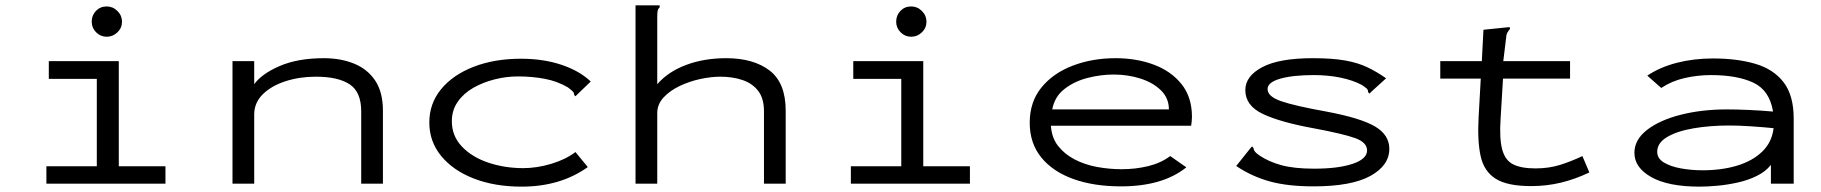

<svg xmlns="http://www.w3.org/2000/svg" viewBox="-20 -685 6790 716"><path d="M153 0V-65H341V-391H162V-457H423V-65H597V0ZM378 -548Q355 -548 338.5 -564.5Q322 -581 322 -604Q322 -628 338 -644.5Q354 -661 378 -661Q401 -661 418 -644Q435 -627 435 -604Q435 -581 418 -564.5Q401 -548 378 -548Z M847 0V-457H928V-371Q956 -410 1023.5 -439Q1091 -468 1188 -468Q1251 -468 1301 -447.5Q1351 -427 1379.5 -384Q1408 -341 1408 -272V0H1327V-270Q1327 -342 1284 -370.5Q1241 -399 1158 -399Q1097 -399 1044.5 -382Q992 -365 960 -333.5Q928 -302 928 -258V0Z M1925 11Q1825 11 1747.5 -19Q1670 -49 1625.5 -103Q1581 -157 1581 -228Q1581 -299 1625 -352.5Q1669 -406 1746.5 -436Q1824 -466 1923 -466Q2006 -466 2073.5 -443.5Q2141 -421 2183 -381L2133 -333L2126 -326L2121 -331Q2121 -339 2116 -344Q2111 -349 2098 -359Q2059 -382 2012 -391Q1965 -400 1911 -400Q1868 -400 1824.5 -389Q1781 -378 1745 -357.5Q1709 -337 1687 -305.5Q1665 -274 1665 -233Q1665 -178 1702.5 -138.5Q1740 -99 1801 -78.5Q1862 -58 1931 -58Q1982 -58 2035.5 -74Q2089 -90 2126 -118L2172 -62Q2070 11 1925 11Z M2350 -665H2440V-658Q2434 -652 2432.5 -645Q2431 -638 2431 -621V-371Q2472 -418 2539 -443Q2606 -468 2688 -468Q2790 -468 2850 -422Q2910 -376 2910 -272V0H2829V-270Q2829 -318 2807.5 -346Q2786 -374 2749 -386.5Q2712 -399 2666 -399Q2632 -399 2592 -390.5Q2552 -382 2515 -364.5Q2478 -347 2454.5 -321.5Q2431 -296 2431 -263V0H2350Z M3153 0V-65H3341V-391H3162V-457H3423V-65H3597V0ZM3378 -548Q3355 -548 3338.5 -564.5Q3322 -581 3322 -604Q3322 -628 3338 -644.5Q3354 -661 3378 -661Q3401 -661 3418 -644Q3435 -627 3435 -604Q3435 -581 3418 -564.5Q3401 -548 3378 -548Z M4160 10Q4059 10 3982.5 -17.5Q3906 -45 3863 -98Q3820 -151 3820 -227Q3820 -305 3863.5 -358.5Q3907 -412 3980 -440Q4053 -468 4140 -468Q4218 -468 4282.5 -444Q4347 -420 4386 -371.5Q4425 -323 4425 -249Q4425 -240 4424 -232Q4423 -224 4422 -216H3899Q3902 -171 3926 -140.5Q3950 -110 3987.5 -90.5Q4025 -71 4070.5 -62.5Q4116 -54 4163 -54Q4215 -54 4262 -65.5Q4309 -77 4344 -103L4404 -61Q4316 10 4160 10ZM3904 -277H4339Q4339 -319 4309.5 -348Q4280 -377 4233 -392Q4186 -407 4133 -407Q4085 -407 4036 -394.5Q3987 -382 3950 -353.5Q3913 -325 3904 -277Z M4878 10Q4782 10 4715 -8.5Q4648 -27 4590 -66L4642 -131L4649 -139L4654 -134Q4655 -126 4659.5 -120Q4664 -114 4677 -105Q4711 -82 4758.5 -69Q4806 -56 4881 -56Q4970 -56 5024 -74Q5078 -92 5078 -124Q5078 -154 5033.5 -170Q4989 -186 4882 -206Q4755 -229 4689.5 -260Q4624 -291 4624 -349Q4624 -401 4687 -434.5Q4750 -468 4876 -468Q4948 -468 4996 -459.5Q5044 -451 5079.5 -434Q5115 -417 5149 -393L5094 -343L5087 -336L5082 -341Q5082 -350 5077 -354.5Q5072 -359 5059 -368Q5025 -386 4979 -395.5Q4933 -405 4879 -405Q4801 -405 4754 -391.5Q4707 -378 4707 -353Q4707 -325 4758 -307.5Q4809 -290 4926 -269Q5054 -245 5107.5 -213.5Q5161 -182 5161 -130Q5161 -68 5090.5 -29Q5020 10 4878 10Z M5690 9Q5601 9 5557.5 -18.5Q5514 -46 5501.5 -103Q5489 -160 5494 -248L5502 -392H5351V-457H5506L5512 -574L5600 -583L5610 -584L5611 -577Q5605 -570 5601 -563Q5597 -556 5596 -539L5586 -457H5835V-392H5585L5576 -243Q5571 -168 5582 -127.5Q5593 -87 5623 -72Q5653 -57 5706 -57Q5756 -57 5797.5 -70Q5839 -83 5881 -103L5907 -42Q5855 -17 5801.5 -4Q5748 9 5690 9Z M6318 11Q6201 11 6138 -24.5Q6075 -60 6075 -115Q6075 -164 6122 -200.5Q6169 -237 6247.5 -257Q6326 -277 6420 -277Q6455 -277 6501 -275Q6547 -273 6592 -269Q6579 -348 6519 -376.5Q6459 -405 6360 -405Q6311 -405 6262.5 -394Q6214 -383 6175 -357L6123 -403Q6171 -435 6234 -451Q6297 -467 6368 -467Q6458 -467 6526 -447Q6594 -427 6631.5 -378Q6669 -329 6669 -243V0H6584V-70Q6564 -45 6531.5 -29Q6499 -13 6461 -4.5Q6423 4 6385.5 7.5Q6348 11 6318 11ZM6160 -119Q6160 -94 6185 -79Q6210 -64 6248.5 -57Q6287 -50 6329 -50Q6401 -50 6458.5 -67.5Q6516 -85 6552 -120Q6588 -155 6594 -207Q6555 -211 6509 -214Q6463 -217 6429 -217Q6357 -217 6295.5 -206.5Q6234 -196 6197 -174Q6160 -152 6160 -119Z"/></svg>

Font: Inconsolata ExtraExpanded
Style: Regular
Weight: 400
Width: 8
Monospace: yes
Designer: Raph Levien, Cyreal, Brenton Simpson
Foundry: Raph Levien, Cyreal, Google
Version: Version 3.001; ttfautohint (v1.8.2.53-6de2)